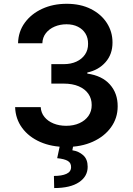

<svg xmlns="http://www.w3.org/2000/svg" viewBox="-20 -757 692 1002"><path d="M325.6 9.9Q248.9 9.9 189.5 -16.3Q130 -42.6 95.5 -89.5Q61.1 -136.4 58.9 -197.8H192.5Q194.2 -168.3 212 -146.5Q229.8 -124.6 259.2 -112.6Q288.7 -100.5 325.3 -100.5Q364.3 -100.5 394.5 -114.2Q424.7 -127.8 441.8 -152.3Q458.8 -176.8 458.5 -208.8Q458.8 -241.8 441.4 -267Q424 -292.3 391.2 -306.5Q358.3 -320.7 312.1 -320.7H247.9V-422.2H312.1Q350.1 -422.2 378.7 -435.4Q407.3 -448.5 423.7 -472.5Q440 -496.4 439.6 -528.1Q440 -558.9 426 -581.9Q411.9 -604.8 386.5 -617.5Q361.2 -630.3 327.1 -630.3Q293.7 -630.3 265.3 -618.3Q236.9 -606.2 219.5 -584Q202.1 -561.8 201 -531.2H74.2Q75.6 -592.3 109.6 -638.7Q143.5 -685 200.3 -711.1Q257.1 -737.2 327.8 -737.2Q400.6 -737.2 454.4 -710Q508.2 -682.9 537.6 -637.1Q567.1 -591.3 567.1 -535.9Q567.5 -474.4 531.1 -432.9Q494.7 -391.3 435.7 -378.6V-372.9Q512.4 -362.2 553.4 -316.2Q594.5 -270.2 594.1 -202.1Q594.1 -141 559.5 -92.9Q524.9 -44.7 464.3 -17.4Q403.8 9.9 325.6 9.9ZM293.7 -2.8H363.3L357.6 27.3Q391 32.3 414.2 53.1Q437.5 73.9 437.5 112.9Q437.9 163.4 392.4 193.9Q346.9 224.4 262.8 224.4L261.4 161.2Q302.2 161.2 326.3 150.4Q350.5 139.6 350.9 116.1Q351.6 93.4 334 82.9Q316.4 72.4 278.4 68.5Z"/></svg>

Font: InterMG SemiBold
Style: Regular
Weight: 600
Designer: Rasmus Andersson
Foundry: rsms
Version: Version 3.019;December 26, 2023;FontCreator 15.0.0.2955 64-b